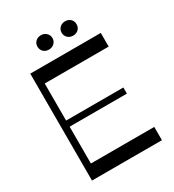

<svg xmlns="http://www.w3.org/2000/svg" viewBox="-203 -974 987 1089"><g transform="rotate(-30 290.5 -429.5)"><path d="M75.2 0V-700.2H537.1V-610.8H118.2V-368.2H493.2V-328.1H118.2V-86.9H533.2V0ZM235.8 -765.1Q214.4 -765.1 200.7 -778.3Q187 -791.5 187 -812Q187 -832.5 200.7 -845.7Q214.4 -858.9 235.8 -858.9Q256.8 -858.9 271 -845.5Q285.2 -832 285.2 -812Q285.2 -792 271 -778.6Q256.8 -765.1 235.8 -765.1ZM394 -765.1Q373 -765.1 359.1 -778.6Q345.2 -792 345.2 -812Q345.2 -832 359.1 -845.5Q373 -858.9 394 -858.9Q415.5 -858.9 429.2 -845.7Q442.9 -832.5 442.9 -812Q442.9 -791.5 429.2 -778.3Q415.5 -765.1 394 -765.1Z"/></g></svg>

Font: Ribes
Style: Regular
Weight: 400
Designer: Luigi Gorlero
Foundry: Collletttivo
Version: Version 2.100;Glyphs 3.2 (3217)